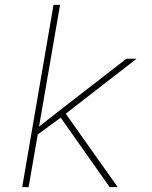

<svg xmlns="http://www.w3.org/2000/svg" viewBox="-20 -770 627 790"><path d="M230 -285.6 227.5 -284.2 135.3 -216.8 97.7 0H71.3L200.2 -750H227.1L140.6 -249L213.9 -306.6L500 -528.3H542L250.5 -302.2L464.4 0H431.2Z"/></svg>

Font: TypoPRO Roboto Mono
Style: Italic
Weight: 250
Designer: Google
Version: Version 2.000986; 2015; ttfautohint (v1.3)